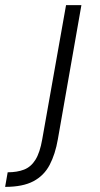

<svg xmlns="http://www.w3.org/2000/svg" viewBox="-120 -507 391 750"><path d="M-100 223 -90 166Q-53 166 -26 155.5Q1 145 18.5 117Q36 89 45 37L138 -487H198L106 37Q96 95 74 137Q52 179 10.5 201Q-31 223 -100 223Z"/></svg>

Font: Inria Sans Light
Style: Italic
Weight: 300
Italic angle: -10°
Designer: Black Foundry Team
Foundry: Black Foundry
Version: Version 1.2; ttfautohint (v1.8.3)